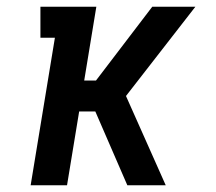

<svg xmlns="http://www.w3.org/2000/svg" viewBox="-20 -550 640 570"><path d="M71 0 143 -438H100V-530H266L230 -311H265L432 -530H560L354 -265L472 0H358L263 -219H215L179 0Z"/></svg>

Font: Iosevka Curly Slab SmBdEx
Style: Italic
Weight: 600
Width: 7
Italic angle: -9°
Monospace: yes
Designer: Belleve Invis
Foundry: Belleve Invis
Version: Version 11.1.0; ttfautohint (v1.8.3)